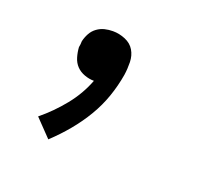

<svg xmlns="http://www.w3.org/2000/svg" viewBox="-73 -248 645 563"><g transform="rotate(20 250.0 33.5)"><path d="M123 215 72 162Q110 131 141.5 92Q173 53 190 8Q175 8 160 2.5Q145 -3 135 -13.5Q125 -24 120.5 -39Q116 -54 115 -70Q116 -75 116.5 -79.5Q117 -84 117 -89Q120 -102 126.5 -114Q133 -126 144 -134Q155 -142 167.5 -145Q180 -148 193 -148Q213 -148 232 -140Q251 -132 260.5 -116Q270 -100 270.5 -79.5Q271 -59 268 -39Q262 -3 250 31.5Q238 66 219 98Q200 130 175.5 159.5Q151 189 123 215Z"/></g></svg>

Font: Iosevka Term Curly Oblique
Style: Regular
Weight: 400
Italic angle: -9°
Designer: Belleve Invis
Foundry: Belleve Invis
Version: Version 32.3.0